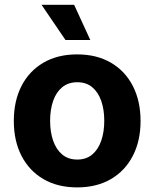

<svg xmlns="http://www.w3.org/2000/svg" viewBox="-20 -783 654 813"><path d="M306.6 10.5Q223.8 10.5 163.6 -24.8Q103.4 -60.1 70.9 -123.4Q38.5 -186.7 38.5 -270.7Q38.5 -355.3 70.9 -418.7Q103.4 -482.1 163.6 -517.4Q223.8 -552.7 306.6 -552.7Q389.6 -552.7 449.9 -517.4Q510.1 -482.1 542.6 -418.7Q575.2 -355.3 575.2 -270.7Q575.2 -186.7 542.6 -123.4Q510.1 -60.1 449.9 -24.8Q389.6 10.5 306.6 10.5ZM307.2 -107.4Q345.1 -107.4 370.4 -128.6Q395.7 -149.8 408.6 -187Q421.5 -224.1 421.5 -271.3Q421.5 -319.1 408.6 -356Q395.7 -392.8 370.4 -413.8Q345.1 -434.8 307.2 -434.8Q269.2 -434.8 243.6 -413.8Q218 -392.8 205.1 -356Q192.2 -319.1 192.2 -271.3Q192.2 -224.1 205.1 -187Q218 -149.8 243.6 -128.6Q269.2 -107.4 307.2 -107.4ZM257.2 -613.7 155.9 -762.7H293.9L362.3 -613.7Z"/></svg>

Font: GitLab Sans
Style: Regular
Weight: 400
Designer: Rasmus Andersson
Foundry: Modifications by GitLab B.V., manufactured by rsms
Version: Version 4.000;git-c8fb6b7